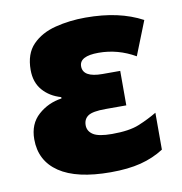

<svg xmlns="http://www.w3.org/2000/svg" viewBox="-69 -628 667 702"><g transform="rotate(-10 264.5 -276.5)"><path d="M287 10Q161 10 96.5 -33.5Q32 -77 32 -157Q32 -214 69 -247Q106 -280 156 -287V-292Q114 -304 88.5 -333.5Q63 -363 63 -409Q63 -469 95.5 -502.5Q128 -536 181 -549.5Q234 -563 293 -563Q357 -563 409 -551.5Q461 -540 504 -517L454 -391Q390 -428 318 -428Q247 -428 247 -390Q247 -349 319 -349H385V-221H308Q260 -221 243 -209.5Q226 -198 226 -175Q226 -153 246 -140Q266 -127 316 -127Q380 -127 416.5 -142Q453 -157 485 -176V-39Q446 -14 399 -2Q352 10 287 10Z"/></g></svg>

Font: Noto Sans Black
Style: Regular
Weight: 900
Designer: Monotype Design Team
Foundry: Monotype Imaging Inc.
Version: Version 2.007